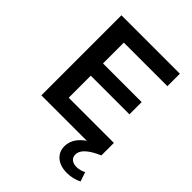

<svg xmlns="http://www.w3.org/2000/svg" viewBox="-258 -829 1187 1187"><g transform="rotate(45 335.0 -236.0)"><path d="M94 0V-700H605V-591H224V-409H562V-302H224V-109H619V0Q576 19 550.5 37Q525 55 513 73Q501 91 501 111Q501 134 517.5 147Q534 160 560 160Q576 160 592.5 155.5Q609 151 621 144L642 205Q623 215 598 221.5Q573 228 546 228Q485 228 451 198.5Q417 169 417 121Q417 92 431.5 63.5Q446 35 479 9Q485 5 492 0Z"/></g></svg>

Font: Montserrat Thin SemiBold
Style: Regular
Weight: 600
Version: Version 9.000